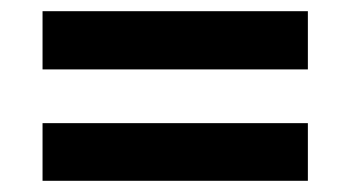

<svg xmlns="http://www.w3.org/2000/svg" viewBox="-20 -453 626 343"><path d="M56 -329V-433H530V-329ZM56 -233H530V-130H56Z"/></svg>

Font: Our Lexend Medium
Style: Regular
Weight: 500
Designer: Bonnie Shaver-Troup, Thomas Jockin
Foundry: Lexend
Version: Version 1.007